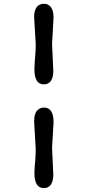

<svg xmlns="http://www.w3.org/2000/svg" viewBox="-20 -798 455 994"><path d="M257.3 -166 249.5 -32.7 255.9 103.5Q255.9 175.8 207 175.8Q158.2 175.8 158.2 97.7Q158.2 81.1 159.7 64.5L162.6 29.8Q165 -2.9 165 -26.4L156.7 -168.5Q156.7 -208.5 171.6 -224.9Q186.5 -241.2 207 -241.2Q257.3 -241.2 257.3 -166ZM255.9 -433.6Q255.9 -361.3 207 -361.3Q158.2 -361.3 158.2 -439.5Q158.2 -456.1 159.7 -475.1L162.6 -512.2Q165 -544.9 165 -569.8L156.7 -709Q156.7 -763.2 189.5 -775.4Q198.2 -778.3 207 -778.3Q240.7 -778.3 252.9 -742.2Q257.3 -728 257.3 -707L249.5 -569.8Z"/></svg>

Font: Oldenburg
Style: Regular
Weight: 400
Designer: Nicole Fally
Foundry: Nicole Fally
Version: Version 1.001